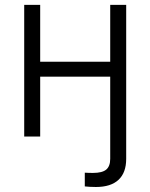

<svg xmlns="http://www.w3.org/2000/svg" viewBox="-20 -559 616 786"><path d="M372.6 206.5Q359.9 206.5 347.4 205.8Q335 205.1 327.1 204.1V147.9Q335 148.4 344.7 148.7Q354.5 148.9 360.8 148.9Q398.4 148.9 414.8 135.3Q431.2 121.6 431.2 91.3V0H496.6V91.3Q496.6 147.9 465.1 177.2Q433.6 206.5 372.6 206.5ZM447.8 -306.2V-245.1H127.9V-306.2ZM144.5 -539.1V0H79.1V-539.1ZM496.6 -539.1V0H431.2V-539.1Z"/></svg>

Font: Inter 18pt Light
Style: Regular
Weight: 300
Designer: Rasmus Andersson
Foundry: rsms
Version: Version 4.001;git-66647c0bb